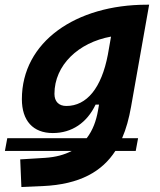

<svg xmlns="http://www.w3.org/2000/svg" viewBox="-60 -542 665 797"><path d="M-39.6 84.5H237.8C208 100.1 171.9 110.4 126.5 113.3L23.9 119.6L28.8 234.4L116.7 230.5C272.9 223.6 364.3 168.9 418.9 84.5H503.4L513.2 31.7H446.8C463.9 -7.3 475.6 -51.3 483.9 -98.1L559.1 -522.5H549.8C254.4 -522.5 30.8 -368.2 30.8 -130.4C30.8 -41 77.1 10.3 159.2 10.3C238.3 10.3 300.8 -32.2 336.9 -107.9H351.1L346.7 -82.5C339.4 -41.5 325.7 -1.5 299.8 31.7H-29.8ZM400.9 -390.1 387.7 -314.9C361.3 -176.8 300.3 -102.1 215.3 -102.1C184.1 -102.1 166 -120.6 166 -152.3C166 -271.5 265.6 -365.7 400.9 -390.1Z"/></svg>

Font: Cascadia Code NF
Style: Bold Italic
Weight: 700
Italic angle: -10°
Monospace: yes
Designer: Aaron Bell
Foundry: Saja Typeworks
Version: Version 2404.023